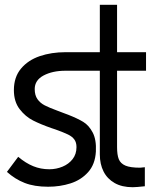

<svg xmlns="http://www.w3.org/2000/svg" viewBox="-20 -771 640 802"><path d="M397 -126V-475.5H253Q199.5 -475.5 162.2 -455.8Q125 -436 125 -399Q125 -373 136.5 -356.8Q148 -340.5 167 -330.8Q186 -321 221.5 -308L250.5 -297L264 -292Q303.5 -276.5 327.5 -262Q351.5 -247.5 367.2 -217.5Q383 -187.5 380.5 -138Q377.5 -84.5 348 -51.8Q318.5 -19 274.5 -5Q230.5 9 181 9Q123.5 9 83.2 -6.8Q43 -22.5 9 -53L56 -116Q87.5 -89.5 118.8 -76.8Q150 -64 186 -64Q215 -64 241 -74.8Q267 -85.5 283.2 -106.2Q299.5 -127 299.5 -156.5Q299.5 -176.5 290.2 -188.8Q281 -201 264 -209.2Q247 -217.5 212.5 -230L196 -235.5Q150 -251.5 118 -267.8Q86 -284 62 -315.2Q38 -346.5 38 -394.5Q38 -449 67.8 -484.5Q97.5 -520 146.2 -536.5Q195 -553 253 -553H397V-751H469V-553H590V-475.5H469V-156.5Q469 -124 476.2 -106Q483.5 -88 504 -79.2Q524.5 -70.5 565 -70.5Q569 -70.5 585 -72.5V7Q549 11 534 11Q489.5 11 458.8 -6.5Q428 -24 412.5 -54.8Q397 -85.5 397 -126Z"/></svg>

Font: JuliaMono Light
Style: Regular
Weight: 300
Monospace: yes
Designer: cormullion
Foundry: corm
Version: Version 0.054; ttfautohint (v1.8.4)